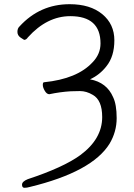

<svg xmlns="http://www.w3.org/2000/svg" viewBox="-20 -733 640 915"><path d="M409 -355Q489 -340 519 -270Q536 -235 536 -170Q536 -105 502 -48Q419 86 122 158Q108 162 96.5 162Q85 162 85 147Q85 132 112 121Q282 65 363 6Q467 -71 467 -175Q467 -256 422 -281Q392 -299 361 -299Q339 -299 317 -298Q267 -295 215 -284Q203 -284 193.5 -300Q184 -316 184 -328.5Q184 -341 190 -341Q348 -357 421 -436Q459 -475 459 -526Q459 -656 315 -656Q204 -656 113 -555Q105 -543 95 -543Q94 -543 78.5 -553.5Q63 -564 63 -581Q63 -598 73 -607Q170 -713 312 -713Q410 -713 467.5 -665.5Q525 -618 525 -541Q525 -464 487 -417Q455 -376 409 -355Z"/></svg>

Font: Fusion Kai T
Style: Regular
Weight: 400
Designer: Fontworks Inc.
Version: Version 24.134;May 13, 2024